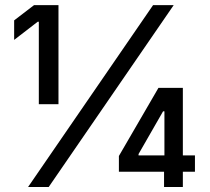

<svg xmlns="http://www.w3.org/2000/svg" viewBox="-20 -748 842 768"><path d="M213.9 -727.5V-331.1H135.3V-661.1H130.9L36.6 -588.4V-666.5L116.2 -727.5ZM92.3 0 592.3 -727.5H674.8L174.8 0ZM455.6 -61V-124L613.8 -396.5H665V-302.7H632.3L534.2 -131.8V-126.5H759.8V-61ZM636.2 0V-79.6L637.7 -108.4V-396.5H711.4V0Z"/></svg>

Font: Adwaita Sans
Style: Regular
Weight: 400
Designer: Rasmus Andersson
Foundry: rsms
Version: Version 4.001;git-9221beed3